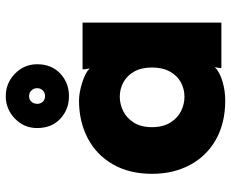

<svg xmlns="http://www.w3.org/2000/svg" viewBox="-86 -684 783 650"><g transform="rotate(-90 305.0 -358.5)"><path d="M402 -235Q402 -271 388 -295.5Q374 -320 351.5 -332Q329 -344 303 -344Q278 -344 254.5 -332.5Q231 -321 215.5 -296.5Q200 -272 200 -235Q200 -198 215.5 -173Q231 -148 254.5 -136.5Q278 -125 303 -125Q329 -125 351.5 -137Q374 -149 388 -174Q402 -199 402 -235ZM399 -446 396 -462V-470H554V0H400V-4L403 -22Q387 -6 355.5 3.5Q324 13 290 13Q214 13 158 -18.5Q102 -50 72 -106.5Q42 -163 42 -235Q42 -311 74 -367Q106 -423 162.5 -452.5Q219 -482 290 -482Q316 -482 350 -471.5Q384 -461 399 -446ZM197 -624Q197 -668 228.9 -699Q260.9 -730 305 -730Q349 -730 381 -698.9Q413 -667.8 413 -623.6Q413 -575 381.5 -545.5Q350 -516 305 -516Q260 -516 228.5 -545.3Q197 -574.6 197 -624ZM332 -623.8Q332 -635 324.4 -643Q316.8 -651 305.1 -651Q293 -651 286 -643Q279 -635 279 -623.5Q279 -612 286.2 -604.5Q293.3 -597 305.4 -597Q317 -597 324.5 -604.8Q332 -612.5 332 -623.8Z"/></g></svg>

Font: Kreadon
Style: Regular
Weight: 400
Designer: kohakuno
Foundry: StudioGnu
Version: Version 1.000;Glyphs 3.1.2 (3151)